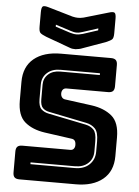

<svg xmlns="http://www.w3.org/2000/svg" viewBox="-63 -1025 776 1073"><g transform="rotate(5 325.0 -488.5)"><path d="M403 0H87Q68 0 59.5 -8.5Q51 -17 51 -36V-153Q51 -172 59.5 -180.5Q68 -189 87 -189H356Q369 -189 375.5 -197.5Q382 -206 382 -218Q382 -235 375.5 -243Q369 -251 356 -252L206 -273Q136 -283 93.5 -319Q51 -355 51 -439V-544Q51 -629 106 -674.5Q161 -720 258 -720H538Q557 -720 565.5 -711.5Q574 -703 574 -684V-565Q574 -546 565.5 -537.5Q557 -529 538 -529H305Q292 -529 285 -520.5Q278 -512 278 -499Q278 -486 285 -477Q292 -468 305 -467L454 -447Q524 -437 567 -401Q610 -365 610 -281V-176Q610 -91 554.5 -45.5Q499 0 403 0ZM484 -630H262Q216 -630 188 -604.5Q160 -579 160 -539V-457Q160 -416 176.5 -400.5Q193 -385 219 -380L430 -337Q458 -331 474.5 -313.5Q491 -296 491 -249V-191Q491 -151 463.5 -125.5Q436 -100 390 -100H141V-90H390Q441 -90 471 -118.5Q501 -147 501 -191V-249Q501 -301 481.5 -321Q462 -341 432 -347L221 -390Q198 -394 184 -408Q170 -422 170 -457V-539Q170 -574 195 -597Q220 -620 262 -620H484ZM366 -932 503 -972Q528 -980 536 -974Q544 -968 544 -941V-860Q544 -833 535.5 -825Q527 -817 503 -807L375 -761Q366 -757 355.5 -755Q345 -753 336 -752Q327 -752 319 -753Q311 -754 304 -757L167 -807Q142 -817 133.5 -825Q125 -833 125 -860V-941Q125 -968 133 -974Q141 -980 167 -972L304 -932Q321 -928 335 -928Q349 -928 366 -932ZM215 -879V-868L298 -841Q307 -839 315 -837Q323 -835 334 -835Q345 -835 353 -837Q361 -839 370 -841L453 -868V-879L366 -851Q359 -849 351.5 -847Q344 -845 334 -845Q324 -845 316.5 -847Q309 -849 302 -851Z"/></g></svg>

Font: Bungee Inline
Style: Regular
Weight: 400
Version: Version 1.000;PS 1.0;hotconv 1.0.72;makeotf.lib2.5.5900